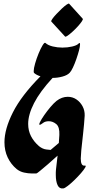

<svg xmlns="http://www.w3.org/2000/svg" viewBox="-20 -957 545 1077"><path d="M297 -391Q327 -414 360 -414Q387 -414 408.5 -399.5Q430 -385 443 -361Q456 -337 455 -308Q452 -260 446.5 -211Q441 -162 436 -114L433 -68Q433 -25 455 -28Q465 -30 458 -17.5Q451 -5 434.5 14Q418 33 398 52.5Q378 72 360.5 85.5Q343 99 335 100Q313 103 303 81.5Q293 60 293 25Q293 17 293 9.5Q293 2 294 -6Q296 -26 298.5 -45Q301 -64 303 -84Q275 -58 248.5 -35.5Q222 -13 204.5 1.5Q187 16 184 16Q177 16 157.5 16Q138 16 115 11Q92 6 73 -9Q41 -36 23 -74Q5 -112 5 -159Q5 -233 52.5 -327Q100 -421 207 -529Q184 -536 171 -548Q169 -550 169 -558Q169 -573 177 -601Q185 -629 196.5 -657Q208 -685 219 -703Q230 -721 235 -716Q249 -703 275.5 -696.5Q302 -690 330 -690Q359 -690 384.5 -696Q410 -702 419 -711Q424 -716 426 -716Q429 -716 429 -708Q429 -696 423 -673.5Q417 -651 408 -625Q399 -599 389 -578Q379 -557 371 -549Q358 -535 330.5 -527.5Q303 -520 275 -520Q204 -443 171 -378.5Q138 -314 138 -262Q138 -224 154 -193Q170 -162 199 -137Q219 -121 240 -118.5Q261 -116 264 -116Q264 -116 277.5 -127.5Q291 -139 310 -155Q312 -179 313 -200Q315 -245 295.5 -261Q276 -277 254 -277Q233 -277 221 -267Q208 -257 203 -257Q197 -257 204.5 -272.5Q212 -288 228 -311Q244 -334 262.5 -356Q281 -378 297 -391ZM368 -936 444 -852Q447 -849 439 -837Q431 -825 416.5 -809Q402 -793 386.5 -779Q371 -765 359.5 -757Q348 -749 345 -752L268 -836Q265 -839 273.5 -851Q282 -863 296.5 -878.5Q311 -894 326.5 -908.5Q342 -923 353.5 -931Q365 -939 368 -936Z"/></svg>

Font: Ga Maamli
Style: Regular
Weight: 400
Designer: Afotey Clement Nii Odai, Ama Asantewa Diaka, David Abbey-Thompson
Foundry: Sorkin Type Co.
Version: Version 1.000; ttfautohint (v1.8.4.7-5d5b)